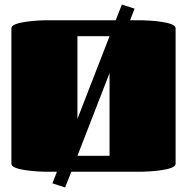

<svg xmlns="http://www.w3.org/2000/svg" viewBox="-20 -754 821 843"><path d="M606 0H293L266 69L210 51L230 0H175Q166 0 143 -1.5Q120 -3 94 -6.5Q68 -10 49 -17Q30 -24 30 -35V-630Q30 -641 49 -648Q68 -655 94 -658.5Q120 -662 143 -663.5Q166 -665 175 -665H488L515 -734L571 -716L551 -665H606Q615 -665 638 -663.5Q661 -662 687 -658.5Q713 -655 732 -648Q751 -641 751 -630V-35Q751 -24 732 -17Q713 -10 687 -6.5Q661 -3 638 -1.5Q615 0 606 0ZM320 -595V-232L461 -595ZM461 -70V-433L320 -70Z"/></svg>

Font: Gajraj One
Style: Regular
Weight: 400
Designer: Saurabh Sharma
Foundry: Saurabh Sharma
Version: Version 1.000